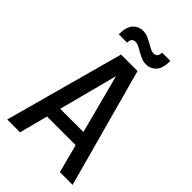

<svg xmlns="http://www.w3.org/2000/svg" viewBox="-287 -1091 1194 1194"><g transform="rotate(45 310.5 -494.0)"><path d="M483 -852ZM392 -852Q366 -852 344.5 -862Q323 -872 303 -883Q288 -893 274 -899.5Q260 -906 246 -906Q212 -906 212 -865H139Q139 -932 166 -960Q193 -988 230 -988Q256 -988 277.5 -978Q299 -968 319 -957Q334 -947 348 -940.5Q362 -934 376 -934Q410 -934 410 -975H483Q483 -908 456 -880Q429 -852 392 -852ZM598 0H486L437 -188H185L136 0H23L238 -786H383ZM413 -280 311 -669 209 -280Z"/></g></svg>

Font: Tanohe Sans Medium
Style: Regular
Weight: 500
Designer: Village Type and Design LLC
Foundry: Cooper Hewitt Smithsonian Design Museum
Version: Version 1.00;September 29, 2021;FontCreator 13.0.0.2655 64-b